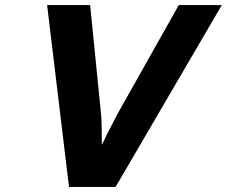

<svg xmlns="http://www.w3.org/2000/svg" viewBox="-20 -734 891 754"><path d="M440 -284 682 -714H851L434 0H251L165 -714H334L377 -284Q380 -245 380 -165Q392 -192 440 -284Z"/></svg>

Font: Passageway
Style: BdIt
Weight: 700
Foundry: Ascender Corporation
Version: Version 1.11